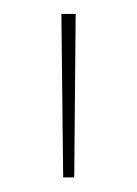

<svg xmlns="http://www.w3.org/2000/svg" viewBox="-20 -684 192 269"><path d="M84 -435.5H68.5L66 -664.5H86Z"/></svg>

Font: Anek Odia Thin
Style: Regular
Weight: 250
Version: Version 1.003